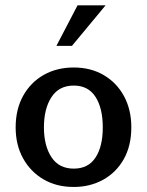

<svg xmlns="http://www.w3.org/2000/svg" viewBox="-20 -705 564 736"><path d="M374 -216.8Q374 -143.6 346.2 -101.1Q318.4 -58.6 262.7 -58.6Q206.1 -58.6 177.2 -102.5Q148.4 -146.5 148.4 -216.8Q148.4 -288.1 177.2 -332.5Q206.1 -377 262.7 -377Q318.4 -377 346.2 -333.5Q374 -290 374 -216.8ZM483.4 -216.8Q483.4 -284.2 455.6 -335.9Q427.7 -387.7 377.9 -417Q328.1 -446.3 262.7 -446.3Q198.2 -446.3 147.9 -418Q97.7 -389.6 68.8 -337.9Q40 -286.1 40 -216.8Q40 -149.4 68.4 -98.1Q96.7 -46.9 146.5 -17.6Q196.3 11.7 262.7 11.7Q325.2 11.7 375.5 -16.1Q425.8 -43.9 454.6 -95.2Q483.4 -146.5 483.4 -216.8ZM255.9 -529.3H196.3L277.3 -684.6H384.8Z"/></svg>

Font: Namkio Khamti
Style: Bold
Weight: 700
Designer: Debbi Hosken
Foundry: SIL International
Version: Version 3.917